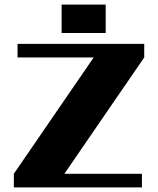

<svg xmlns="http://www.w3.org/2000/svg" viewBox="-20 -812 685 832"><path d="M438 -792V-669H247V-792ZM605 -622V-563L259 -59H595V0H40V-59L386 -563H56V-622Z"/></svg>

Font: Sarpanch ExtraBold
Style: Regular
Weight: 800
Designer: Manushi Parikh (Devanagari and Latin), Jyotish Sonowal (Devanagari)
Foundry: Indian Type Foundry
Version: Version 2.004;PS 1.0;hotconv 1.0.78;makeotf.lib2.5.61930; tt